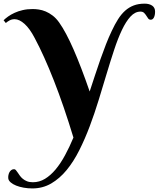

<svg xmlns="http://www.w3.org/2000/svg" viewBox="-100 -780 878 1062"><path d="M82 228Q117.7 228 148.7 209.2Q179.7 190.4 207.3 157.5Q234.9 124.5 259.5 79.1Q284.2 33.7 306.2 -19Q252.9 -194.8 198.2 -334Q143.6 -473.1 91.8 -569.8Q64.9 -621.6 35.9 -647.7Q6.8 -673.8 -19 -673.8Q-34.7 -673.8 -46.9 -667.2Q-59.1 -660.6 -67.9 -652.8L-80.1 -668Q-69.8 -678.2 -54.7 -689Q-39.6 -699.7 -19.5 -709Q0.5 -718.3 25.6 -724.1Q50.8 -730 81.1 -730Q96.2 -730 114.7 -727.3Q133.3 -724.6 152.6 -716.6Q171.9 -708.5 190.9 -694.1Q210 -679.7 227.1 -655.8Q264.6 -603 306.6 -507.1Q348.6 -411.1 396 -273.9Q411.1 -319.3 425.8 -364.5Q440.4 -409.7 455.6 -452.4Q470.7 -495.1 486.1 -534.7Q501.5 -574.2 518.1 -608.9Q535.2 -645.5 553 -673.6Q570.8 -701.7 592 -720.7Q613.3 -739.7 639.6 -749.8Q666 -759.8 700.2 -759.8Q725.6 -759.8 741.7 -748.8Q757.8 -737.8 757.8 -715.8Q757.8 -696.3 751.5 -683.6Q745.1 -670.9 733.9 -670.9Q724.6 -670.9 719.5 -678Q714.4 -685.1 709.2 -693.4Q704.1 -701.7 697 -708.7Q689.9 -715.8 676.8 -715.8Q647 -715.8 621.8 -688.5Q596.7 -661.1 574.5 -614.3Q552.2 -567.4 531.5 -504.6Q510.7 -441.9 489.7 -371.6Q468.8 -301.3 445.8 -226.8Q422.9 -152.3 396.5 -82Q370.1 -11.7 338.6 51Q307.1 113.8 268.6 160.6Q230 207.5 183.1 234.9Q136.2 262.2 79.1 262.2Q54.2 262.2 31 258.1Q7.8 253.9 -10.5 246.6Q-28.8 239.3 -40.8 229Q-52.7 218.8 -54.2 207Q-55.2 198.2 -53.5 189.2Q-51.8 180.2 -47.9 172.9Q-43.9 165.5 -37.4 160.6Q-30.8 155.8 -22 155.8Q-16.6 155.8 -12 161.1Q-7.3 166.5 -2 174.6Q3.4 182.6 10 191.9Q16.6 201.2 26.4 209.2Q36.1 217.3 49.6 222.7Q63 228 82 228Z"/></svg>

Font: Berkshire Swash
Style: Regular
Weight: 400
Designer: Astigmatic (AOETI)
Foundry: Astigmatic (AOETI)
Version: Version 1.001